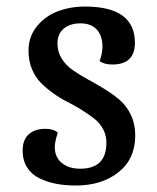

<svg xmlns="http://www.w3.org/2000/svg" viewBox="-20 -550 485 592"><path d="M228 -478Q196.3 -478 176.8 -461.9Q157.2 -445.8 157.2 -416Q157.2 -390.1 170.4 -369.1Q183.6 -348.1 204.8 -333.5Q226.1 -318.8 251.5 -304.9Q276.9 -291 302.5 -275.4Q328.1 -259.8 349.4 -241.5Q370.6 -223.1 383.8 -195.3Q397 -167.5 397 -132.8Q397 -59.6 345.2 -18.8Q293.5 22 213.9 22Q180.7 22 152.8 16.6Q125 11.2 101.1 -0.5Q77.1 -12.2 63.5 -33.9Q49.8 -55.7 49.8 -85.9Q49.8 -118.7 68.4 -135.7Q86.9 -152.8 120.1 -152.8Q145 -152.8 158.2 -141.1Q148.9 -112.3 148.9 -97.2Q148.9 -64.9 170.7 -47.4Q192.4 -29.8 227.1 -29.8Q308.1 -29.8 308.1 -109.9Q308.1 -132.8 297.9 -151.9Q287.6 -170.9 270.8 -184.1Q253.9 -197.3 232.2 -210.9Q210.4 -224.6 188 -235.8Q165.5 -247.1 143.8 -262.7Q122.1 -278.3 105.2 -295.4Q88.4 -312.5 78.1 -337.9Q67.9 -363.3 67.9 -394Q67.9 -436.5 93.3 -468.3Q118.7 -500 157.5 -514.9Q196.3 -529.8 242.2 -529.8Q396 -529.8 396 -418Q396 -351.1 326.2 -351.1Q300.8 -351.1 287.1 -361.8Q295.9 -385.7 295.9 -405.8Q295.9 -439.9 278.3 -459Q260.7 -478 228 -478Z"/></svg>

Font: Sansita Light
Style: Regular
Weight: 300
Designer: Pablo Cosgaya
Foundry: Omnibus-Type
Version: Version 1.006;hotconv 1.0.109;makeotfexe 2.5.65596